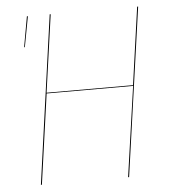

<svg xmlns="http://www.w3.org/2000/svg" viewBox="-50 -726 693 772"><g transform="rotate(-5 296.5 -340.0)"><path d="M84 0 179 -680H183L139 -367H488L532 -680H536L440 0H436L488 -364H139L88 0ZM91 -680 68 -557H65L87 -680Z"/></g></svg>

Font: Fira Sans Condensed Four
Style: Italic
Weight: 100
Width: 3
Italic angle: -8°
Designer: bBox Type GmbH & Carrois Corporate GbR & Edenspiekermann AG
Foundry: bBox Type GmbH & Carrois Corporate GbR & Edenspiekermann AG
Version: Version 4.301